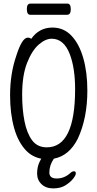

<svg xmlns="http://www.w3.org/2000/svg" viewBox="-20 -866 540 1066"><path d="M353 -784H148Q129 -784 129 -816Q129 -846 149 -846H354Q373 -846 373 -815Q373 -784 353 -784ZM209 15Q161 6 127 -28Q81 -75 58.5 -155Q36 -235 36 -337Q36 -456 70 -555Q102 -657 134 -657Q147 -657 153 -650Q197 -713 271 -713Q334 -713 377 -667.5Q420 -622 442.5 -543Q465 -464 465 -363Q465 -210 412 -96Q364 -1 279 15Q254 51 254 92Q254 125 295 125Q336 125 369 96Q380 85 390.5 85Q401 85 401 96.5Q401 108 384.5 128Q368 148 341.5 164Q315 180 275 180Q235 180 210.5 156.5Q186 133 186 97Q186 61 200 32Q204 23 209 15ZM240 -48Q397 -48 397 -371Q397 -487 368 -564Q335 -651 267 -651Q232 -651 194.5 -618Q157 -585 130 -516Q103 -447 103 -339Q103 -259 116 -193Q129 -127 158 -87.5Q187 -48 240 -48Z"/></svg>

Font: Moon Stars Kai T HW
Style: Regular
Weight: 400
Designer: GuiWonder
Version: Version 1.101